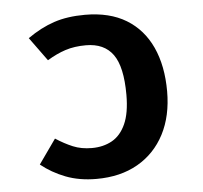

<svg xmlns="http://www.w3.org/2000/svg" viewBox="-45 -591 690 653"><g transform="rotate(-5 300.0 -264.0)"><path d="M259 15Q200.5 15 154 -3Q107.5 -21 71 -50.5L130 -134Q160 -114.5 188.2 -102.8Q216.5 -91 252.5 -91Q291.5 -91 321.2 -107.5Q351 -124 368 -161.5Q385 -199 385 -261.5Q385 -357 354.8 -399Q324.5 -441 262.5 -441Q223 -441 192.2 -431Q161.5 -421 129.5 -401.5L71 -482Q116.5 -514 162 -529.2Q207.5 -544.5 268 -544.5Q352 -544.5 408.8 -510Q465.5 -475.5 494.8 -411.8Q524 -348 524 -261Q524 -177 491.8 -115Q459.5 -53 400.2 -19Q341 15 259 15Z"/></g></svg>

Font: Fira Code Light SemiBold
Style: Regular
Weight: 600
Monospace: yes
Version: Version 5.002